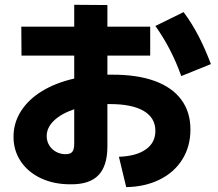

<svg xmlns="http://www.w3.org/2000/svg" viewBox="-20 -767 904 797"><path d="M625 -223.6Q625 -277.8 576.7 -306.4Q528.3 -335 436.5 -335H425.8V-159.2Q425.8 -78.1 388.4 -39.6Q351.1 -1 273.4 -2Q205.1 -1.5 150.9 -26.6Q96.7 -51.8 66.4 -96.9Q36.1 -142.1 36.1 -199.2Q36.1 -256.8 66.9 -305.4Q97.7 -354 154.3 -388.7Q210.9 -423.3 288.1 -440.9V-536.1H69.3L68.4 -656.2H288.1V-747.1L425.8 -746.1V-656.2H603.5V-536.1H425.8V-457H444.3Q548.3 -457.5 621.3 -431.2Q694.3 -404.8 732.4 -353.5Q770.5 -302.2 770.5 -229.5Q770.5 -159.7 737.3 -106Q704.1 -52.2 643.6 -22Q583 8.3 503.9 9.8L473.6 -116.2Q545.4 -118.7 585.2 -146.7Q625 -174.8 625 -223.6ZM625 -659.2 742.2 -716.8Q777.8 -668.5 804.4 -616.9Q831.1 -565.4 855.5 -501L732.4 -451.2Q691.9 -565.4 625 -659.2ZM252.9 -127Q272 -127 280 -136.7Q288.1 -146.5 288.1 -170.9V-313.5Q234.4 -295.4 204.1 -266.4Q173.8 -237.3 173.8 -202.1Q173.8 -181.2 184.3 -163.8Q194.8 -146.5 212.9 -136.7Q231 -127 252.9 -127Z"/></svg>

Font: Pretendard GOV ExtraBold
Style: Regular
Weight: 800
Designer: Base glyphs from Inter by Rasmus Andersson; Hangeul glyphs from Noto Sans CJK(Source Han Sans) by Jang Soo-young and Kan
Foundry: Kil Hyung-jin
Version: Version 1.309